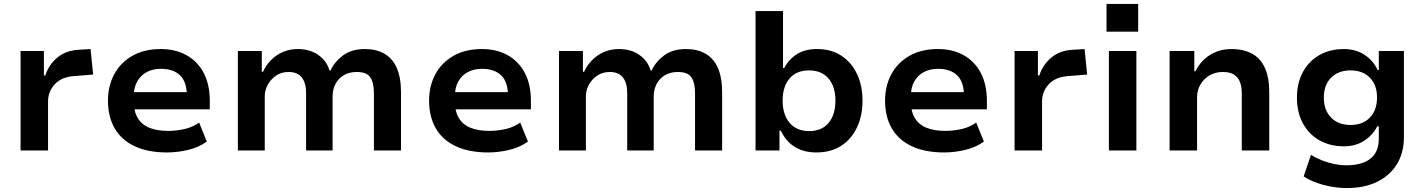

<svg xmlns="http://www.w3.org/2000/svg" viewBox="-20 -761 7204 971"><path d="M84 0V-503H202V-379H209Q227 -434 269.5 -469.5Q312 -505 374 -509L438 -513L451 -384L352 -376Q290 -371 256.5 -334.5Q223 -298 223 -247V0Z M825 10Q728 10 661 -21.5Q594 -53 560 -112Q526 -171 526 -252Q526 -326 557.5 -385Q589 -444 649 -478.5Q709 -513 793 -513Q868 -513 924 -481.5Q980 -450 1010.5 -391.5Q1041 -333 1041 -250V-208H634V-295H940L925 -276Q925 -347 890.5 -380Q856 -413 794 -413Q754 -413 723 -397Q692 -381 674 -349.5Q656 -318 656 -270V-254Q656 -199 676 -165Q696 -131 735 -115Q774 -99 831 -99Q870 -99 911.5 -108Q953 -117 987 -141L1026 -45Q984 -15 930 -2.5Q876 10 825 10Z M1183 0V-503H1304V-398H1310Q1325 -431 1350.5 -457Q1376 -483 1410.5 -498Q1445 -513 1486 -513Q1548 -513 1590.5 -482.5Q1633 -452 1646 -405H1652Q1671 -448 1714.5 -480.5Q1758 -513 1825 -513Q1883 -513 1924 -489.5Q1965 -466 1986.5 -417.5Q2008 -369 2008 -294V0H1871V-290Q1871 -343 1852.5 -370Q1834 -397 1784 -397Q1746 -397 1718.5 -380.5Q1691 -364 1676.5 -336Q1662 -308 1662 -273V0H1528V-290Q1528 -342 1506 -369.5Q1484 -397 1440 -397Q1403 -397 1376 -378.5Q1349 -360 1334 -332Q1319 -304 1319 -275V0Z M2449 10Q2352 10 2285 -21.5Q2218 -53 2184 -112Q2150 -171 2150 -252Q2150 -326 2181.5 -385Q2213 -444 2273 -478.5Q2333 -513 2417 -513Q2492 -513 2548 -481.5Q2604 -450 2634.5 -391.5Q2665 -333 2665 -250V-208H2258V-295H2564L2549 -276Q2549 -347 2514.5 -380Q2480 -413 2418 -413Q2378 -413 2347 -397Q2316 -381 2298 -349.5Q2280 -318 2280 -270V-254Q2280 -199 2300 -165Q2320 -131 2359 -115Q2398 -99 2455 -99Q2494 -99 2535.5 -108Q2577 -117 2611 -141L2650 -45Q2608 -15 2554 -2.5Q2500 10 2449 10Z M2807 0V-503H2928V-398H2934Q2949 -431 2974.5 -457Q3000 -483 3034.5 -498Q3069 -513 3110 -513Q3172 -513 3214.5 -482.5Q3257 -452 3270 -405H3276Q3295 -448 3338.5 -480.5Q3382 -513 3449 -513Q3507 -513 3548 -489.5Q3589 -466 3610.5 -417.5Q3632 -369 3632 -294V0H3495V-290Q3495 -343 3476.5 -370Q3458 -397 3408 -397Q3370 -397 3342.5 -380.5Q3315 -364 3300.5 -336Q3286 -308 3286 -273V0H3152V-290Q3152 -342 3130 -369.5Q3108 -397 3064 -397Q3027 -397 3000 -378.5Q2973 -360 2958 -332Q2943 -304 2943 -275V0Z M4108 10Q4046 10 4000.5 -17.5Q3955 -45 3929 -100H3922V0H3801V-705H3940V-417H3946Q3969 -461 4010 -487Q4051 -513 4112 -513Q4184 -513 4235.5 -479Q4287 -445 4314.5 -386Q4342 -327 4342 -252Q4342 -176 4314 -116.5Q4286 -57 4234 -23.5Q4182 10 4108 10ZM4072 -98Q4136 -98 4170.5 -139.5Q4205 -181 4205 -252Q4205 -323 4170 -364Q4135 -405 4071 -405Q4008 -405 3973 -364Q3938 -323 3938 -252Q3938 -181 3973.5 -139.5Q4009 -98 4072 -98Z M4755 10Q4658 10 4591 -21.5Q4524 -53 4490 -112Q4456 -171 4456 -252Q4456 -326 4487.5 -385Q4519 -444 4579 -478.5Q4639 -513 4723 -513Q4798 -513 4854 -481.5Q4910 -450 4940.5 -391.5Q4971 -333 4971 -250V-208H4564V-295H4870L4855 -276Q4855 -347 4820.5 -380Q4786 -413 4724 -413Q4684 -413 4653 -397Q4622 -381 4604 -349.5Q4586 -318 4586 -270V-254Q4586 -199 4606 -165Q4626 -131 4665 -115Q4704 -99 4761 -99Q4800 -99 4841.5 -108Q4883 -117 4917 -141L4956 -45Q4914 -15 4860 -2.5Q4806 10 4755 10Z M5111 0V-503H5229V-379H5236Q5254 -434 5296.5 -469.5Q5339 -505 5401 -509L5465 -513L5478 -384L5379 -376Q5317 -371 5283.5 -334.5Q5250 -298 5250 -247V0Z M5576 -601V-741H5736V-601ZM5588 0V-503H5727V0Z M5895 0V-503H6020V-401H6026Q6052 -454 6100 -483.5Q6148 -513 6207 -513Q6269 -513 6312 -489.5Q6355 -466 6377 -417.5Q6399 -369 6399 -294V0H6260V-289Q6260 -323 6250.5 -347Q6241 -371 6220 -384Q6199 -397 6164 -397Q6127 -397 6097.5 -380Q6068 -363 6051 -334Q6034 -305 6034 -270V0Z M6791 190Q6734 190 6674.5 174.5Q6615 159 6573 131L6610 22Q6635 38 6665.5 50Q6696 62 6728 68.5Q6760 75 6788 75Q6868 75 6910.5 41.5Q6953 8 6953 -59V-122H6945Q6924 -79 6880 -50Q6836 -21 6777 -21Q6706 -21 6652.5 -51.5Q6599 -82 6569 -137.5Q6539 -193 6539 -267Q6539 -341 6569 -396.5Q6599 -452 6652.5 -482.5Q6706 -513 6777 -513Q6836 -513 6880.5 -484Q6925 -455 6947 -407H6953V-503H7080V-67Q7080 11 7045 68.5Q7010 126 6945.5 158Q6881 190 6791 190ZM6810 -129Q6872 -129 6908 -166.5Q6944 -204 6944 -268Q6944 -331 6908 -368Q6872 -405 6810 -405Q6748 -405 6711.5 -368Q6675 -331 6675 -268Q6675 -204 6711.5 -166.5Q6748 -129 6810 -129Z"/></svg>

Font: Nunito Sans 6pt
Style: Bold
Weight: 700
Version: Version 3.101;gftools[0.9.27]